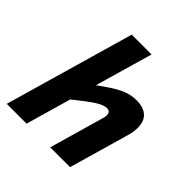

<svg xmlns="http://www.w3.org/2000/svg" viewBox="-189 -851 993 993"><g transform="rotate(45 307.0 -355.0)"><path d="M214 -710H359L268 -394Q340 -447 383 -467.5Q426 -488 471 -488Q523 -488 550 -463.5Q577 -439 577 -391Q577 -376 574.5 -360Q572 -344 567 -327L473 0H328L414 -300Q416 -306 417 -312Q418 -318 418 -324Q418 -337 411.5 -344Q405 -351 392 -351Q369 -351 333.5 -328.5Q298 -306 226 -248L155 0H10Z"/></g></svg>

Font: Intel One Mono
Style: Bold Italic
Weight: 700
Italic angle: -16°
Monospace: yes
Designer: Fred Shallcrass
Foundry: Frere-Jones Type LLC
Version: Version 1.400;hotconv 1.1.0;makeotfexe 2.6.0;FJTRelease1.4